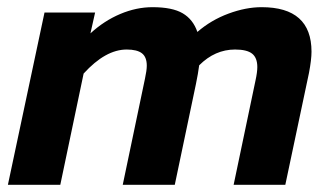

<svg xmlns="http://www.w3.org/2000/svg" viewBox="-20 -515 913 535"><path d="M104 -480H245L232 -422Q270 -457 315 -476Q360 -495 405 -495Q460 -495 489 -478Q518 -461 530 -426Q568 -459 616.5 -477Q665 -495 709 -495Q848 -495 848 -371Q848 -349 841 -312L775 0H631L692 -291Q697 -314 697 -328Q697 -354 682.5 -365.5Q668 -377 635 -377Q579 -377 535 -333Q532 -310 526 -281L467 0H322L384 -296Q389 -319 389 -332Q389 -356 375.5 -366.5Q362 -377 333 -377Q274 -377 213 -310L148 0H2Z"/></svg>

Font: Prompt SemiBold
Style: Italic
Weight: 600
Italic angle: -12°
Designer: Katatrad Team
Foundry: CadsonDemak
Version: Version 1.001